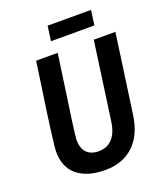

<svg xmlns="http://www.w3.org/2000/svg" viewBox="-154 -947 902 1060"><g transform="rotate(-20 296.5 -417.0)"><path d="M282 12Q176 12 117.5 -36Q59 -84 59 -176Q59 -186 62.5 -218.5Q66 -251 72 -297.5Q78 -344 85.5 -396.5Q93 -449 100.5 -500Q108 -551 114 -593Q120 -635 123.5 -660.5Q127 -686 127 -686H254Q254 -686 250.5 -661Q247 -636 241 -594.5Q235 -553 228 -503Q221 -453 213.5 -402Q206 -351 200 -307.5Q194 -264 190.5 -234.5Q187 -205 187 -199Q187 -150 211.5 -124Q236 -98 282 -98Q332 -98 362.5 -131Q393 -164 402 -227L466 -686H593L528 -223Q512 -108 447.5 -48Q383 12 282 12ZM241 -759 253 -846H508L496 -759Z"/></g></svg>

Font: Archivo Narrow
Style: Bold Italic
Weight: 700
Italic angle: -8°
Designer: Hector Gatti
Foundry: Omnibus-Type
Version: Version 3.002